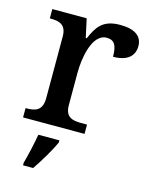

<svg xmlns="http://www.w3.org/2000/svg" viewBox="-116 -622 719 917"><g transform="rotate(15 244.0 -163.0)"><path d="M29 0H333V-46H303C261 -46 225 -54 225 -113V-275C225 -342 244 -471 317 -471C356 -471 369 -446 369 -391C440 -391 473 -423 473 -471C473 -519 438 -547 363 -547C277 -547 251 -504 225 -444H220L200 -536H30V-490H33C77 -490 112 -481 112 -422V-118C112 -55 77 -46 32 -46H29ZM88 208V221H138C167 179 207 113 225 71V61H121C113 108 100 165 88 208Z"/></g></svg>

Font: Noto Naskh Arabic UI Medium
Style: Regular
Weight: 500
Designer: Monotype Design Team, David Williams, Mohamad Dakak and Nizar Qandah
Foundry: Monotype Imaging Inc.
Version: Version 2.014